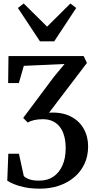

<svg xmlns="http://www.w3.org/2000/svg" viewBox="-20 -864 557 1121"><path d="M213.5 237.5Q162 237.5 124 229.5Q86 221.5 61 210.8Q36 200 22.5 191L28.5 33.5H90.5L119 164Q132.5 177 154.5 184Q176.5 191 211.5 190.5Q257.5 190.5 291.8 167.2Q326 144 344.8 101.5Q363.5 59 363.5 1.5Q363.5 -38 355 -69.2Q346.5 -100.5 329.8 -122.5Q313 -144.5 288.2 -156.2Q263.5 -168 230.5 -168Q202.5 -168 180 -163Q157.5 -158 142 -148.5L115.5 -175.5L294.5 -415L357 -490.5L119 -479.5L90 -379H27.5L29.5 -536.5H468.5L487.5 -496.5L266.5 -206Q340 -210.5 391 -185Q442 -159.5 468.2 -113.2Q494.5 -67 494.5 -9.5Q494.5 47.5 473 93.2Q451.5 139 413 171.2Q374.5 203.5 323.5 220.5Q272.5 237.5 213.5 237.5ZM213.5 -622.5 84.5 -817.5 118.5 -843.5 255 -708.5 391 -843.5 425 -817.5 296.5 -622.5Z"/></svg>

Font: Merriweather 60pt SemiBold
Style: Regular
Weight: 600
Version: Version 2.100